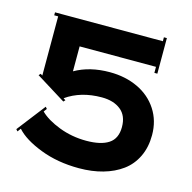

<svg xmlns="http://www.w3.org/2000/svg" viewBox="-106 -827 945 944"><g transform="rotate(15 366.0 -355.0)"><path d="M29.8 -96.2 141.1 -240.2 148.9 -231 137.2 -214.8Q171.9 -180.2 237.3 -155Q302.7 -129.9 376 -129.9Q450.7 -129.9 489.7 -155.8Q528.8 -181.6 528.8 -240.2Q528.8 -298.3 492.4 -327.1Q456.1 -356 396 -356Q289.6 -356 214.8 -303.2L226.1 -295.9L217.8 -287.1L66.9 -380.9L75.2 -390.1L85 -383.8V-685.1H64.9V-700.2H613.8V-720.2H628.9V-539.1H613.8V-569.8H225.1V-442.9Q299.8 -485.8 401.9 -485.8Q481.9 -485.8 545.4 -455.8Q608.9 -425.8 645.5 -369.6Q682.1 -313.5 682.1 -240.2Q682.1 -178.2 658.9 -130.1Q635.7 -82 594.5 -51.8Q553.2 -21.5 497.8 -5.9Q442.4 9.8 376 9.8Q267.1 9.8 179 -24.4Q90.8 -58.6 50.8 -104L38.1 -86.9Z"/></g></svg>

Font: Copperplate CC
Style: Bold
Weight: 700
Designer: indestructible type*
Foundry: Cowboy Collective
Version: Version 1.000